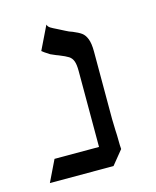

<svg xmlns="http://www.w3.org/2000/svg" viewBox="-79 -512 463 571"><g transform="rotate(-15 153.0 -227.0)"><path d="M189 -64 236 -41 201 2H5L37 -64ZM129 -358Q125 -359 105 -368Q86 -380 82 -384L117 -456Q119 -449 125.5 -445Q132 -441 145.5 -434.5Q159 -428 166 -424Q177 -418 187 -415Q204 -408 213 -401.5Q222 -395 227.5 -381Q233 -367 233 -342V-134L234 -99Q235 -84 235 -68Q235 -52 236 -41L174 -57V-298Q174 -318 170 -328.5Q166 -339 157.5 -344.5Q149 -350 129 -358Z"/></g></svg>

Font: BellefairVN
Style: Regular
Weight: 400
Designer: Nick Shinn, Liron Lavi Turkenic
Foundry: Shinntype
Version: Version 1.003